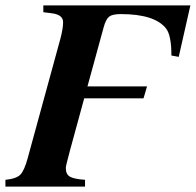

<svg xmlns="http://www.w3.org/2000/svg" viewBox="-33 -689 723 709"><path d="M670 -669 627 -479 600 -484Q600 -559 580 -584Q538 -637 413 -637Q382 -637 370 -627.5Q358 -618 350 -589L290 -370H510L497 -326H278L225 -132Q210 -76 210 -69Q210 -46 224.5 -37Q239 -28 281 -25V0H-13V-25Q28 -29 42.5 -44.5Q57 -60 69 -104L190 -546Q200 -584 200 -607Q200 -635 158 -640L127 -644V-669Z"/></svg>

Font: STIX
Style: Bold Italic
Weight: 700
Italic angle: -16.33°
Designer: MicroPress Inc., with final additions and corrections provided by Coen Hoffman, Elsevier (retired)
Version: Version 1.1.1